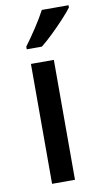

<svg xmlns="http://www.w3.org/2000/svg" viewBox="-88 -808 459 850"><g transform="rotate(-10 142.0 -383.0)"><path d="M178 0H75V-539H178ZM284 -756Q270 -737 243.5 -708.5Q217 -680 188 -652Q159 -624 136 -606H68V-618Q92 -650 119 -691Q146 -732 164 -766H284Z"/></g></svg>

Font: Noto Sans Thai SemCond Med
Style: Regular
Weight: 500
Width: 4
Designer: Monotype Design Team
Foundry: Monotype Imaging Inc.
Version: Version 2.002; ttfautohint (v1.8.4.7-5d5b)